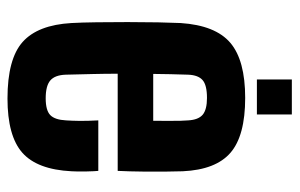

<svg xmlns="http://www.w3.org/2000/svg" viewBox="-160 -611 780 500"><g transform="rotate(90 230.0 -361.0)"><path d="M236.5 9.5Q133.5 9.5 89.2 -30Q45 -69.5 40 -157Q38.5 -183.5 38 -222.5Q37.5 -261.5 37.5 -303.5Q37.5 -345.5 38.2 -382.5Q39 -419.5 40 -441.5Q46 -532 91.5 -570.8Q137 -609.5 235 -609.5Q333.5 -609.5 377.8 -571.2Q422 -533 426 -447Q426.5 -435 426.8 -406.2Q427 -377.5 426.8 -342.5Q426.5 -307.5 425 -277.5H172Q172 -245 172.8 -211.8Q173.5 -178.5 174.5 -142Q175.5 -114 189.5 -102Q203.5 -90 236 -90Q267.5 -90 279.8 -102Q292 -114 293.5 -143Q294.5 -158 294.8 -178.2Q295 -198.5 293.5 -227H425Q426 -218.5 426.5 -195.8Q427 -173 426 -157Q421.5 -68 377.8 -29.2Q334 9.5 236.5 9.5ZM172.5 -370H294.5Q294.5 -389.5 294.8 -408.5Q295 -427.5 294.5 -441.5Q294 -455.5 293.5 -461Q292 -487.5 278.8 -498.8Q265.5 -510 235 -510Q201.5 -510 188.5 -498.5Q175.5 -487 174.5 -461Q174 -437.5 173.2 -414.8Q172.5 -392 172.5 -370ZM187 -640V-731H278V-640Z"/></g></svg>

Font: Big Shoulders Text Thin ExtraBold
Style: Regular
Weight: 800
Version: Version 2.002